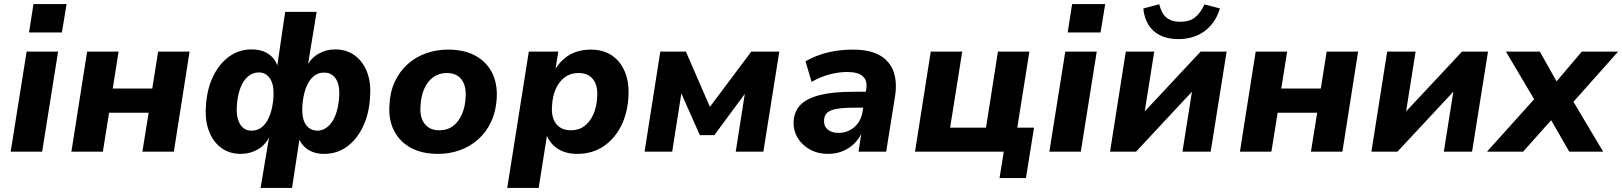

<svg xmlns="http://www.w3.org/2000/svg" viewBox="-20 -752 8043 952"><path d="M124 -591 146 -732H310L287 -591ZM33 0 112 -496H268L189 0Z M334 0 412 -496H568L539 -313H735L764 -496H920L842 0H686L717 -193H521L490 0Z M1272 180 1316 -82H1320Q1297 -33 1258 -11Q1219 11 1174 11Q1118 11 1077.5 -18.5Q1037 -48 1016.5 -101Q996 -154 1001 -223Q1005 -307 1035.5 -371Q1066 -435 1115.5 -471Q1165 -507 1227 -507Q1280 -507 1314 -482.5Q1348 -458 1359 -414H1353L1394 -693H1550L1504 -414H1495Q1520 -463 1558.5 -485Q1597 -507 1641 -507Q1698 -507 1738.5 -477.5Q1779 -448 1799.5 -396Q1820 -344 1815 -274Q1811 -190 1780.5 -125.5Q1750 -61 1700.5 -25Q1651 11 1588 11Q1535 11 1501 -14.5Q1467 -40 1456 -83L1468 -82L1428 180ZM1227 -104Q1259 -104 1282 -124.5Q1305 -145 1319 -183.5Q1333 -222 1336 -274Q1338 -314 1329.5 -340Q1321 -366 1303.5 -379.5Q1286 -393 1264 -393Q1233 -393 1209 -372.5Q1185 -352 1171 -313.5Q1157 -275 1154 -222Q1152 -185 1160.5 -158.5Q1169 -132 1186 -118Q1203 -104 1227 -104ZM1552 -104Q1582 -104 1606 -124.5Q1630 -145 1644.5 -184Q1659 -223 1662 -275Q1664 -312 1656 -338Q1648 -364 1630.5 -378Q1613 -392 1589 -392Q1557 -393 1533.5 -372.5Q1510 -352 1496 -313.5Q1482 -275 1479 -223Q1477 -183 1485.5 -157Q1494 -131 1511.5 -118Q1529 -105 1552 -104Z M2152 11Q2072 11 2016.5 -19.5Q1961 -50 1933.5 -104.5Q1906 -159 1911 -231Q1914 -297 1938 -348Q1962 -399 2002 -434.5Q2042 -470 2093 -488Q2144 -506 2201 -506Q2282 -506 2337 -476Q2392 -446 2419.5 -392Q2447 -338 2443 -265Q2439 -199 2415 -148Q2391 -97 2351.5 -61.5Q2312 -26 2261 -7.5Q2210 11 2152 11ZM2158 -106Q2198 -106 2226 -127Q2254 -148 2270.5 -186Q2287 -224 2289 -272Q2292 -328 2267.5 -359Q2243 -390 2195 -390Q2157 -390 2128 -369Q2099 -348 2083 -310.5Q2067 -273 2065 -225Q2061 -169 2086 -137.5Q2111 -106 2158 -106Z M2495 180 2602 -496H2748L2734 -407H2732Q2752 -440 2779 -462.5Q2806 -485 2839 -495.5Q2872 -506 2909 -506Q2971 -506 3014 -477Q3057 -448 3078.5 -395.5Q3100 -343 3096 -274Q3092 -192 3060 -128Q3028 -64 2972.5 -26.5Q2917 11 2841 11Q2785 11 2745.5 -14.5Q2706 -40 2689 -86H2693L2651 180ZM2811 -106Q2850 -106 2878 -127Q2906 -148 2922.5 -186Q2939 -224 2941 -272Q2945 -328 2920.5 -359Q2896 -390 2848 -390Q2809 -390 2780.5 -369Q2752 -348 2735.5 -310.5Q2719 -273 2717 -225Q2713 -169 2738 -137.5Q2763 -106 2811 -106Z M3176 0 3254 -496H3381L3500 -222L3705 -496H3844L3765 0H3628L3677 -312H3692L3522 -82H3450L3348 -312H3362L3313 0Z M4086 11Q4035 11 3995.5 -11Q3956 -33 3934.5 -69.5Q3913 -106 3915 -150Q3918 -201 3950 -233Q3982 -265 4046.5 -281Q4111 -297 4210 -297H4287L4275 -218H4212Q4162 -218 4130 -212.5Q4098 -207 4082.5 -194Q4067 -181 4066 -156Q4064 -126 4084.5 -109.5Q4105 -93 4138 -93Q4168 -93 4193 -106Q4218 -119 4235 -142.5Q4252 -166 4257 -198L4275 -309Q4282 -352 4258.5 -373.5Q4235 -395 4181 -395Q4139 -395 4094.5 -383.5Q4050 -372 4004 -346L3974 -448Q4005 -466 4043 -479.5Q4081 -493 4123.5 -499.5Q4166 -506 4209 -506Q4293 -506 4342.5 -477.5Q4392 -449 4410.5 -397Q4429 -345 4418 -275L4374 0H4237L4252 -100H4256Q4240 -63 4214 -38.5Q4188 -14 4155.5 -1.5Q4123 11 4086 11Z M4936 131 4957 0H4517L4595 -496H4751L4691 -119H4869L4928 -496H5084L5024 -119H5107L5067 131Z M5274 -591 5296 -732H5460L5437 -591ZM5183 0 5262 -496H5418L5339 0Z M5484 0 5562 -496H5703L5652 -175H5633L5933 -496H6062L5983 0H5843L5894 -322H5913L5613 0ZM5823 -558Q5770 -558 5732 -577Q5694 -596 5673.5 -630.5Q5653 -665 5649 -710L5728 -731Q5738 -687 5763 -665.5Q5788 -644 5833 -644Q5878 -644 5905.5 -666Q5933 -688 5952 -730L6029 -710Q6014 -661 5984.5 -627Q5955 -593 5914 -575.5Q5873 -558 5823 -558Z M6128 0 6206 -496H6362L6333 -313H6529L6558 -496H6714L6636 0H6480L6511 -193H6315L6284 0Z M6780 0 6858 -496H6999L6948 -175H6929L7229 -496H7358L7279 0H7139L7190 -322H7209L6909 0Z M7353 0 7612 -288 7614 -214 7447 -496H7615L7708 -331H7683L7823 -496H8003L7753 -215L7755 -292L7929 0H7761L7659 -177L7689 -176L7532 0Z"/></svg>

Font: Nunito Sans 10pt ExtraBold
Style: Italic
Weight: 800
Italic angle: -9°
Designer: Vernon Adams
Foundry: Vernon Adams
Version: Version 3.101;gftools[0.9.27]